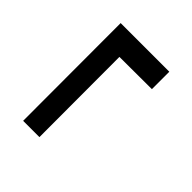

<svg xmlns="http://www.w3.org/2000/svg" viewBox="-23 -593 600 600"><g transform="rotate(-45 277.0 -292.5)"><path d="M493 -399.5V-184.5H416L415.5 -327.5L61.5 -327V-399Z"/></g></svg>

Font: Public Sans
Style: Regular
Weight: 400
Designer: The Public Sans project authors (U.S. Web Design System). Libre Franklin designed by Pablo Impallari and Rodrigo Fuenzal
Version: Version 1.008; ttfautohint (v1.8.1) -l 8 -r 50 -G 200 -x 14 